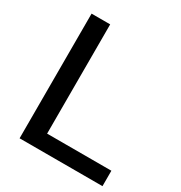

<svg xmlns="http://www.w3.org/2000/svg" viewBox="-173 -864 930 987"><g transform="rotate(30 292.0 -370.0)"><path d="M85 0V-740H195.5V-91.5H577V0Z"/></g></svg>

Font: Encode Sans SmExp Md
Style: Regular
Weight: 500
Width: 6
Designer: Multiple Designers
Foundry: Impallari Type
Version: Version 3.002; ttfautohint (v1.8.3) -l 8 -r 50 -G 200 -x 14 